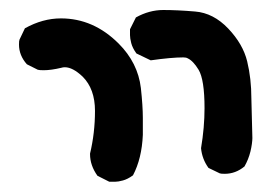

<svg xmlns="http://www.w3.org/2000/svg" viewBox="-20 -429 540 380"><path d="M158.2 -124V-125Q168 -166 168 -209.5Q168 -252.9 143.6 -277.3Q124 -295.9 108.4 -295.9Q104.5 -295.9 101.6 -294.9Q81.1 -290 66.4 -290Q57.6 -290 54.7 -291L33.2 -301.8Q17.6 -319.3 17.6 -340.8Q17.6 -348.6 18.6 -350.6L29.3 -373Q64.5 -392.6 100.6 -392.6Q165 -392.6 214.8 -342.8Q252.9 -304.7 258.8 -254.9Q262.7 -218.8 262.7 -195.8Q262.7 -172.9 262.7 -162.1Q260.7 -115.2 243.2 -82Q232.4 -74.2 223.1 -71.8Q213.9 -69.3 208 -69.3Q202.1 -69.3 196.3 -69.3L172.9 -81.1Q158.2 -101.6 158.2 -124ZM377.9 -135.7Q384.8 -176.8 384.8 -214.8Q384.8 -271.5 373 -291Q362.3 -308.6 351.6 -313.5Q348.6 -315.4 342.8 -315.4Q319.3 -315.4 278.3 -309.6L250 -323.2Q242.2 -334 239.7 -343.8Q237.3 -353.5 237.3 -359.4Q237.3 -365.2 237.3 -371.1L249 -394.5Q275.4 -409.2 303.2 -409.2Q331.1 -409.2 366.2 -406.2Q402.3 -403.3 431.6 -372.6Q460.9 -341.8 469.2 -307.6Q477.5 -273.4 477.5 -234.4Q479.5 -160.2 479.5 -155.8Q479.5 -151.4 478.5 -144Q477.5 -136.7 475.6 -128.9Q471.7 -113.3 463.9 -99.6Q446.3 -85 424.8 -85Q417 -85 415 -85.9L392.6 -96.7Q379.9 -114.3 377.9 -135.7Z"/></svg>

Font: JasonHandwriting2
Style: SemiBold
Weight: 600
Version: Version 1.04.7